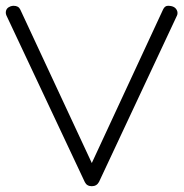

<svg xmlns="http://www.w3.org/2000/svg" viewBox="-20 -638 634 663"><path d="M322 -10Q314 5 297 5Q280 5 273 -9L2 -585Q0 -590 0 -594Q0 -610 16 -616Q22 -618 27 -618Q44 -618 50 -605L297 -75L543 -605Q549 -618 560 -618Q584 -618 591 -602Q593 -598 593 -593Q593 -588 591 -584Z"/></svg>

Font: Flamenco
Style: Regular
Weight: 400
Designer: Luciano Vergara
Foundry: Luciano Vergara
Version: Version 1.003